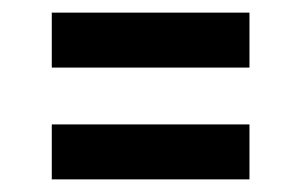

<svg xmlns="http://www.w3.org/2000/svg" viewBox="-20 -428 476 304"><path d="M62 -321H375V-408H62ZM62 -144H375V-231H62Z"/></svg>

Font: FIGSv2-sans-serif
Style: Bold
Weight: 700
Designer: Matt McInerney, Pablo Impallari, Rodrigo Fuenzalida,Mirko Velimirovic
Foundry: Matt McInerney, Pablo Impallari, Rodrigo Fuenzalida
Version: Version 4.021;hotconv 1.0.109;makeotfexe 2.5.65596